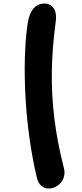

<svg xmlns="http://www.w3.org/2000/svg" viewBox="-20 -840 470 1105"><path d="M259.6 245Q235 245 217 228.6Q199 212.2 192.4 184.2Q166.8 76 150.2 -41.6Q133.6 -159.2 126.9 -276.5Q120.2 -393.8 123 -501.2Q125.8 -608.6 137.8 -697.2Q155 -819.6 236 -819.6Q270.6 -819.6 289.3 -791.6Q308 -763.6 300.2 -710.6Q280.4 -565.4 278.3 -427.9Q276.2 -290.4 293.4 -154Q310.6 -17.6 347.2 124.8Q356.4 160.2 344.6 187.5Q332.8 214.8 309.3 229.9Q285.8 245 259.6 245Z"/></svg>

Font: Shantell Sans Light
Style: Italic
Weight: 300
Italic angle: -11°
Designer: Stephen Nixon, Anya Danilova, Shantell Martin
Foundry: Arrow Type
Version: Version 1.008;[ac192a2d6]